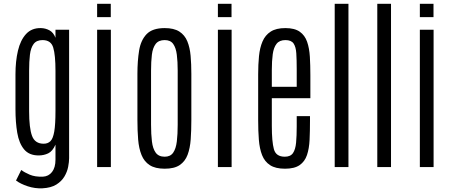

<svg xmlns="http://www.w3.org/2000/svg" viewBox="-20 -891 2412 1024"><path d="M206.5 113.3Q166.5 115.2 127.9 102.5Q89.4 89.8 65.4 71.8L93.3 15.6Q110.8 28.8 138.9 40.8Q167 52.7 208.5 51.3Q239.3 49.8 257.6 26.1Q275.9 2.4 275.9 -39.1V-119.6Q260.3 -84 236.8 -73Q213.4 -62 186 -62Q135.3 -62 108.4 -94.5Q81.5 -127 72 -182.9Q62.5 -238.8 62.5 -308.6V-494.6Q62.5 -564.5 75.7 -620.6Q88.9 -676.8 118.9 -709.5Q148.9 -742.2 198.2 -741.2Q222.7 -740.7 243.9 -729.2Q265.1 -717.8 275.9 -689.5V-732.4H348.6V-47.4Q348.6 -27.8 343.5 -1.2Q338.4 25.4 323.5 50.5Q308.6 75.7 280.5 93.3Q252.4 110.8 206.5 113.3ZM212.9 -124.5Q234.9 -124.5 248.8 -137.9Q262.7 -151.4 269.3 -189Q275.9 -226.6 275.9 -299.8V-512.7Q275.9 -597.2 263.9 -637.2Q252 -677.2 207 -677.2Q174.8 -677.2 159.4 -656.5Q144 -635.7 139.6 -599.1Q135.3 -562.5 135.3 -513.7V-298.3Q135.3 -208 150.9 -166.3Q166.5 -124.5 212.9 -124.5Z M498 0V-732.4H571.3V0ZM498 -799.8V-870.6H570.8V-799.8Z M858.4 8.8Q807.6 8.8 778.3 -10.3Q749 -29.3 734.9 -64.2Q720.7 -99.1 716.8 -146.7Q712.9 -194.3 712.9 -251.5V-497.1Q712.9 -565.9 721.9 -621.3Q731 -676.8 762 -709Q793 -741.2 858.4 -741.2Q907.7 -741.2 936.5 -722.7Q965.3 -704.1 979 -670.9Q992.7 -637.7 996.6 -593.3Q1000.5 -548.8 1000.5 -497.1V-251.5Q1000.5 -195.3 997.1 -147.9Q993.7 -100.6 980.5 -65.4Q967.3 -30.3 938.5 -10.7Q909.7 8.8 858.4 8.8ZM858.4 -55.2Q888.7 -55.2 903.6 -76.7Q918.5 -98.1 923.1 -136.5Q927.7 -174.8 927.7 -226.1V-514.2Q927.7 -562.5 923.1 -599.1Q918.5 -635.7 903.8 -656.5Q889.2 -677.2 858.4 -677.2Q825.7 -677.2 810.1 -656.5Q794.4 -635.7 790 -599.1Q785.6 -562.5 785.6 -514.2V-226.1Q785.6 -174.8 790.3 -136.5Q794.9 -98.1 810.5 -76.7Q826.2 -55.2 858.4 -55.2Z M1142.1 0V-732.4H1215.3V0ZM1142.1 -799.8V-870.6H1214.8V-799.8Z M1500 8.8Q1449.7 8.8 1420.7 -10Q1391.6 -28.8 1377.9 -63.5Q1364.3 -98.1 1360.6 -145.5Q1356.9 -192.9 1356.9 -249.5V-495.1Q1356.9 -546.9 1361.3 -591.6Q1365.7 -636.2 1380.1 -669.9Q1394.5 -703.6 1423.6 -722.4Q1452.6 -741.2 1502 -741.2Q1551.3 -741.2 1578.6 -721.9Q1606 -702.6 1617.9 -668.2Q1629.9 -633.8 1632.6 -588.1Q1635.3 -542.5 1635.3 -489.3V-367.2H1429.7V-219.7Q1429.7 -135.7 1440.7 -95.5Q1451.7 -55.2 1499 -55.2Q1529.3 -55.2 1542.5 -74.5Q1555.7 -93.8 1559.1 -129.9Q1562.5 -166 1562.5 -216.8V-271.5H1633.3V-247.6Q1633.3 -191.9 1631.1 -145.3Q1628.9 -98.6 1617.2 -64Q1605.5 -29.3 1577.9 -10.3Q1550.3 8.8 1500 8.8ZM1429.7 -428.2H1562.5V-521.5Q1562.5 -571.8 1560.3 -606.4Q1558.1 -641.1 1545.7 -659.2Q1533.2 -677.2 1502.4 -677.2Q1470.7 -677.2 1455.1 -657.5Q1439.5 -637.7 1434.6 -601.8Q1429.7 -565.9 1429.7 -517.6Z M1765.1 0V-870.6H1838.4V0Z M1992.2 0V-870.6H2065.4V0Z M2219.2 0V-732.4H2292.5V0ZM2219.2 -799.8V-870.6H2292V-799.8Z"/></svg>

Font: Antonio Thin
Style: Regular
Weight: 250
Designer: Vernon Adams
Foundry: Vernon Adams
Version: Version 1.002